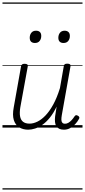

<svg xmlns="http://www.w3.org/2000/svg" viewBox="-20 -1030 686 1550"><path d="M208 17Q166 17 135 -2Q104 -21 91.5 -61Q79 -101 91 -164L150 -495Q153 -506 159 -510.5Q165 -515 179 -515Q194 -515 200.5 -509.5Q207 -504 204 -493L144 -164Q137 -121 142 -91.5Q147 -62 166 -47Q185 -32 219 -32Q249 -32 282 -48Q315 -64 347.5 -98Q380 -132 410 -186.5Q440 -241 464 -319L495 -496Q497 -507 503 -511.5Q509 -516 523 -516Q538 -516 544.5 -511Q551 -506 549 -494L479 -101Q475 -78 475.5 -62.5Q476 -47 483.5 -39Q491 -31 504 -31Q519 -31 532.5 -39Q546 -47 558.5 -60.5Q571 -74 582 -91Q587 -99 594 -100Q601 -101 610 -95Q619 -90 620.5 -83Q622 -76 617 -69Q606 -48 587.5 -28Q569 -8 546 4.5Q523 17 496 17Q474 17 459 10Q444 3 435 -11Q426 -25 424 -45.5Q422 -66 425 -91L437 -169Q412 -117 383 -81Q354 -45 323.5 -23.5Q293 -2 263.5 7.5Q234 17 208 17ZM262 -683Q242 -683 231 -693.5Q220 -704 220 -725Q220 -749 233 -765.5Q246 -782 271 -782Q291 -782 302 -771.5Q313 -761 313 -740Q313 -716 300 -699.5Q287 -683 262 -683ZM493 -683Q473 -683 462 -693.5Q451 -704 451 -725Q451 -749 464 -765.5Q477 -782 502 -782Q521 -782 532.5 -771.5Q544 -761 544 -740Q544 -716 531 -699.5Q518 -683 493 -683ZM0 490H646V500H0ZM0 -20H646V0H0ZM0 -505H646V-500H0ZM0 -1010H646V-1000H0Z"/></svg>

Font: Playwrite ZA Guides
Style: Regular
Weight: 400
Designer: Veronika Burian, José Scaglione
Foundry: TypeTogether
Version: Version 1.003